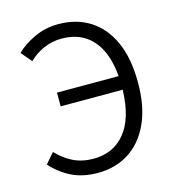

<svg xmlns="http://www.w3.org/2000/svg" viewBox="-112 -839 858 945"><g transform="rotate(-15 317.0 -366.0)"><path d="M178 -351V-421H492Q482 -543 424.5 -607.5Q367 -672 268 -672Q219 -672 176 -653Q133 -634 101 -602L55 -656Q90 -691 147 -718Q204 -745 271 -745Q363 -745 431.5 -701.5Q500 -658 538 -574Q576 -490 576 -366Q576 -243 537 -158.5Q498 -74 429.5 -30.5Q361 13 272 13Q196 13 139.5 -14.5Q83 -42 38 -92L83 -144Q121 -104 166 -82Q211 -60 269 -60Q370 -60 430 -133.5Q490 -207 494 -351Z"/></g></svg>

Font: Source Han Sans SC Normal
Style: Regular
Weight: 350
Designer: Ryoko NISHIZUKA 西塚涼子 (kana, bopomofo & ideographs); Paul D. Hunt (Latin, Greek & Cyrillic); Sandoll Communications 산돌커뮤니
Foundry: Adobe
Version: Version 2.004;hotconv 1.0.118;makeotfexe 2.5.65603